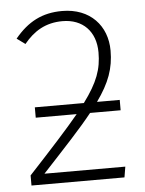

<svg xmlns="http://www.w3.org/2000/svg" viewBox="-50 -716 573 757"><g transform="rotate(-5 236.5 -337.5)"><path d="M420 -265V-306H330C381 -377 401 -433 401 -503C401 -601 335 -675 224 -675C145 -675 88 -645 36 -582L69 -558C108 -606 155 -635 222 -635C302 -635 353 -583 353 -500C353 -434 335 -383 278 -306H84V-265H246C199 -208 134 -137 44 -40V0H412L419 -42H99C187 -137 253 -207 299 -265Z"/></g></svg>

Font: Fira Sans ExtraLight
Style: Regular
Weight: 200
Designer: bBox Type GmbH & Carrois Corporate GbR & Edenspiekermann AG
Foundry: bBox Type GmbH & Carrois Corporate GbR & Edenspiekermann AG
Version: Version 4.300;PS 004.300;hotconv 1.0.88;makeotf.lib2.5.64775